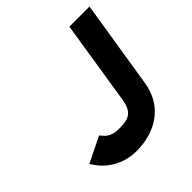

<svg xmlns="http://www.w3.org/2000/svg" viewBox="-162 -703 837 837"><g transform="rotate(-45 256.0 -284.5)"><path d="M26 -95 43 -71C78 -24 138 11 212 11C328 11 427 -48 447 -172L512 -580H388L327 -193C317 -131 294 -112 232 -112C195 -111 170 -121 155 -141L144 -153Z"/></g></svg>

Font: Charger Sport
Style: UltNrwObl
Weight: 1000
Designer: Jasper
Foundry: Cannot Into Space Fonts
Version: Version 1.1